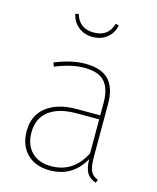

<svg xmlns="http://www.w3.org/2000/svg" viewBox="-114 -832 756 922"><g transform="rotate(15 264.0 -371.0)"><path d="M254 -662Q212 -662 183 -686Q154 -710 146 -748L162 -752Q182 -684 254 -684Q327 -684 346 -752L362 -748Q355 -710 326 -686Q297 -662 254 -662ZM410 -110Q410 -59 420.5 -37Q431 -15 457 -6L451 10Q420 0 406 -22.5Q392 -45 391 -91Q334 10 222 10Q149 10 107.5 -32Q66 -74 66 -144Q66 -222 121 -265Q176 -308 270 -308H388V-370Q388 -440 357.5 -474.5Q327 -509 255 -509Q192 -509 112 -476L105 -495Q187 -529 255 -529Q336 -529 373 -489.5Q410 -450 410 -372ZM222 -11Q333 -11 388 -119V-288H274Q187 -288 138.5 -251Q90 -214 90 -144Q90 -82 125.5 -46.5Q161 -11 222 -11Z"/></g></svg>

Font: FiraGO Thin
Style: Regular
Weight: 100
Designer: bBox Type
Foundry: bBox Type GmbH
Version: Version 1.001;PS 001.001;hotconv 1.0.88;makeotf.lib2.5.64775